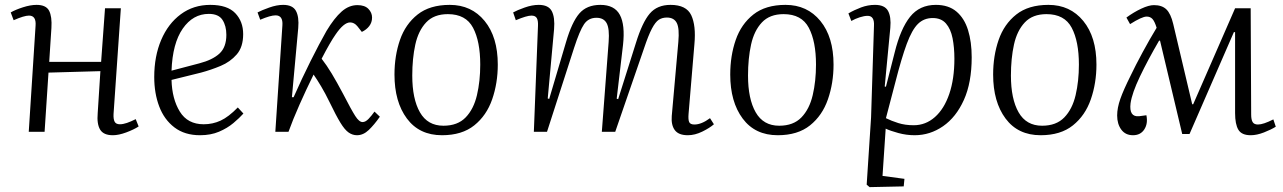

<svg xmlns="http://www.w3.org/2000/svg" viewBox="-20 -541 5266 788"><path d="M392 -249 179 -243 163 0H98L126 -436Q129 -477 99 -477Q79 -477 36 -458L24 -490Q43 -501 74 -511Q105 -521 130 -521Q169 -521 181.5 -497Q194 -473 191 -426Q189 -392 186.5 -357Q184 -322 182 -287H395L411 -507H476L446 -73Q445 -52 450.5 -41.5Q456 -31 472 -31Q485 -31 501 -36.5Q517 -42 537 -52L549 -22Q529 -9 498 2.5Q467 14 443 14Q405 14 391 -9Q377 -32 381 -77Z M843 -521Q913 -521 945.5 -487Q978 -453 978 -401Q978 -348 951.5 -317.5Q925 -287 885.5 -270.5Q846 -254 805 -243L684 -213Q686 -135 718 -83Q750 -31 816 -31Q853 -31 885.5 -46Q918 -61 956 -100L979 -75Q963 -57 938 -36Q913 -15 879 -0.5Q845 14 801 14Q738 14 696 -18Q654 -50 633.5 -104Q613 -158 613 -225Q613 -310 641.5 -377Q670 -444 722 -482.5Q774 -521 843 -521ZM909 -398Q909 -435 893 -459.5Q877 -484 837 -484Q772 -484 730 -423.5Q688 -363 684 -251L798 -281Q852 -295 880.5 -321Q909 -347 909 -398Z M1178 -142H1185Q1218 -217 1254.5 -290Q1291 -363 1320 -414Q1352 -467 1382 -493.5Q1412 -520 1447 -520Q1477 -520 1492 -504.5Q1507 -489 1507 -469Q1507 -449 1495.5 -434Q1484 -419 1465 -410L1447 -433Q1434 -449 1417 -449Q1391 -449 1357 -399Q1347 -385 1332 -359Q1317 -333 1300 -300Q1321 -273 1341.5 -239Q1362 -205 1388 -156Q1422 -90 1438 -65Q1454 -40 1468 -40Q1480 -40 1492.5 -53Q1505 -66 1517 -83L1539 -62Q1516 -29 1493.5 -7.5Q1471 14 1445 14Q1427 14 1411 3Q1395 -8 1377 -37.5Q1359 -67 1333 -121Q1315 -158 1298 -186.5Q1281 -215 1267 -235Q1236 -172 1209 -111Q1182 -50 1164 0H1110L1139 -437Q1142 -478 1111 -478Q1090 -478 1048 -460L1037 -490Q1054 -499 1085 -510Q1116 -521 1142 -521Q1181 -521 1194.5 -496.5Q1208 -472 1204 -426Z M1794 14Q1701 14 1650 -54.5Q1599 -123 1599 -235Q1599 -312 1621.5 -377Q1644 -442 1694 -481.5Q1744 -521 1826 -521Q1915 -521 1969 -455Q2023 -389 2023 -276Q2023 -200 2000 -133.5Q1977 -67 1926.5 -26.5Q1876 14 1794 14ZM1800 -25Q1858 -25 1891 -59Q1924 -93 1937.5 -150.5Q1951 -208 1951 -276Q1951 -371 1921.5 -427Q1892 -483 1818 -483Q1761 -483 1729 -449Q1697 -415 1684.5 -358Q1672 -301 1672 -231Q1672 -135 1703.5 -80Q1735 -25 1800 -25Z M2478 -369Q2482 -423 2470 -445.5Q2458 -468 2428 -468Q2395 -468 2377 -441.5Q2359 -415 2336 -344L2225 0H2171L2188 -435Q2189 -457 2183 -467Q2177 -477 2161 -477Q2142 -477 2097 -458L2086 -490Q2102 -499 2133 -510Q2164 -521 2191 -521Q2231 -521 2244.5 -495.5Q2258 -470 2254 -421L2228 -137L2234 -135L2303 -368Q2327 -450 2357.5 -485.5Q2388 -521 2444 -521Q2502 -521 2524 -480Q2546 -439 2537 -357L2511 -136L2517 -134L2590 -365Q2616 -449 2646.5 -485Q2677 -521 2732 -521Q2797 -521 2817 -478.5Q2837 -436 2830 -360L2806 -74Q2804 -50 2808.5 -40Q2813 -30 2830 -30Q2859 -30 2894 -56L2910 -31Q2893 -16 2862.5 -1Q2832 14 2803 14Q2765 14 2749.5 -7Q2734 -28 2737 -65L2764 -369Q2769 -425 2757.5 -447Q2746 -469 2717 -469Q2698 -469 2684 -460Q2670 -451 2655.5 -423.5Q2641 -396 2623 -342L2505 0H2450Z M3172 14Q3079 14 3028 -54.5Q2977 -123 2977 -235Q2977 -312 2999.5 -377Q3022 -442 3072 -481.5Q3122 -521 3204 -521Q3293 -521 3347 -455Q3401 -389 3401 -276Q3401 -200 3378 -133.5Q3355 -67 3304.5 -26.5Q3254 14 3172 14ZM3178 -25Q3236 -25 3269 -59Q3302 -93 3315.5 -150.5Q3329 -208 3329 -276Q3329 -371 3299.5 -427Q3270 -483 3196 -483Q3139 -483 3107 -449Q3075 -415 3062.5 -358Q3050 -301 3050 -231Q3050 -135 3081.5 -80Q3113 -25 3178 -25Z M3567 -436Q3569 -476 3541 -476Q3527 -476 3508.5 -470Q3490 -464 3474 -455L3462 -486Q3486 -500 3514 -510.5Q3542 -521 3571 -521Q3611 -521 3624.5 -496.5Q3638 -472 3634 -427L3611 -186L3616 -185L3652 -326Q3676 -423 3715 -472Q3754 -521 3821 -521Q3873 -521 3905.5 -493.5Q3938 -466 3953 -417.5Q3968 -369 3968 -306Q3968 -202 3936 -131Q3904 -60 3850.5 -23Q3797 14 3734 14Q3700 14 3667 5Q3634 -4 3615 -13L3602 181L3692 193L3689 224L3549 227L3537 217L3555 -59ZM3808 -467Q3772 -467 3747.5 -443Q3723 -419 3701.5 -361Q3680 -303 3654 -201L3616 -56Q3638 -45 3666.5 -36Q3695 -27 3730 -27Q3779 -27 3817 -60.5Q3855 -94 3876 -155.5Q3897 -217 3897 -300Q3897 -346 3889.5 -384Q3882 -422 3862.5 -444.5Q3843 -467 3808 -467Z M4251 14Q4158 14 4107 -54.5Q4056 -123 4056 -235Q4056 -312 4078.5 -377Q4101 -442 4151 -481.5Q4201 -521 4283 -521Q4372 -521 4426 -455Q4480 -389 4480 -276Q4480 -200 4457 -133.5Q4434 -67 4383.5 -26.5Q4333 14 4251 14ZM4257 -25Q4315 -25 4348 -59Q4381 -93 4394.5 -150.5Q4408 -208 4408 -276Q4408 -371 4378.5 -427Q4349 -483 4275 -483Q4218 -483 4186 -449Q4154 -415 4141.5 -358Q4129 -301 4129 -231Q4129 -135 4160.5 -80Q4192 -25 4257 -25Z M4862 9H4832L4741 -374H4737Q4691 -295 4658.5 -227Q4626 -159 4620 -117Q4613 -60 4655 -64L4685 -68Q4692 -34 4676.5 -10Q4661 14 4630 14Q4599 14 4582 -9Q4565 -32 4565 -67Q4565 -98 4578 -135Q4591 -172 4620 -230Q4640 -272 4669.5 -326.5Q4699 -381 4727 -427Q4719 -453 4710 -463Q4701 -473 4686 -473Q4667 -473 4618 -442L4603 -469Q4633 -491 4664 -505.5Q4695 -520 4716 -520Q4749 -520 4767 -502.5Q4785 -485 4795 -443L4873 -113H4877L5049 -507H5113L5115 -71Q5115 -50 5121 -40Q5127 -30 5143 -30Q5165 -30 5206 -51L5216 -21Q5197 -9 5167.5 2.5Q5138 14 5113 14Q5076 14 5062.5 -8.5Q5049 -31 5049 -77V-409H5044Z"/></svg>

Font: Literata 36pt Light
Style: Italic
Weight: 300
Italic angle: -2°
Designer: Latin by Veronika Burian and Jose Scaglione. Greek by Irene Vlachou. Cyrillic by Vera Evstafieva
Foundry: TypeTogether
Version: Version 3.002